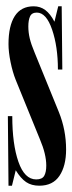

<svg xmlns="http://www.w3.org/2000/svg" viewBox="-20 -580 230 610"><path d="M30 -326Q20 -351 13.5 -383Q7 -415 7 -440Q7 -498 27 -529Q47 -560 87 -560Q108 -560 124 -548Q140 -536 153 -511L165 -560H176L178 -359H164Q164 -432 145.5 -486Q127 -540 97 -540Q81 -540 75.5 -528Q70 -516 70 -496Q70 -477 74.5 -458Q79 -439 90 -413L167 -224Q190 -167 190 -105Q190 -53 169 -21.5Q148 10 105 10Q80 10 63 -1.5Q46 -13 30 -39L18 10H7L5 -211H19Q19 -122 38.5 -66Q58 -10 95 -10Q114 -10 120.5 -21.5Q127 -33 127 -54Q127 -90 107 -137Z"/></svg>

Font: FFF_Magyar-Nemzet Bold
Style: Regular
Weight: 700
Width: 2
Designer: bBox Type GmbH
Foundry: bBox Type GmbH
Version: Version 0.004